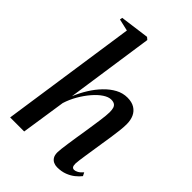

<svg xmlns="http://www.w3.org/2000/svg" viewBox="-243 -913 1020 1020"><g transform="rotate(45 267.0 -403.0)"><path d="M388.5 11Q374 11 361.5 5.2Q349 -0.5 341.2 -13Q333.5 -25.5 333.5 -47Q333.5 -56.5 335.8 -75.8Q338 -95 341.8 -120.5Q345.5 -146 349.8 -173.8Q354 -201.5 358.5 -228Q362.5 -254 366.2 -278.8Q370 -303.5 373 -325.5Q376 -347.5 377.8 -365Q379.5 -382.5 379.5 -393.5Q379.5 -411.5 375.8 -423.5Q372 -435.5 362.8 -441.2Q353.5 -447 338 -447Q317.5 -447 293 -430.8Q268.5 -414.5 244.5 -386.5Q220.5 -358.5 200.2 -323.5Q180 -288.5 168.5 -251.5L130.5 0H25L137 -765L69.5 -780.5L72 -795L236.5 -817L249.5 -806L177.5 -312Q194 -352 216.5 -388.2Q239 -424.5 266.8 -453.2Q294.5 -482 325.8 -498.8Q357 -515.5 391.5 -515.5Q424.5 -515.5 446 -502.2Q467.5 -489 478 -466Q488.5 -443 488.5 -412Q488.5 -391 485.2 -362.5Q482 -334 477 -301.2Q472 -268.5 466.5 -234.5Q463 -211 459.2 -186.5Q455.5 -162 452 -139.8Q448.5 -117.5 446.2 -99.8Q444 -82 443.5 -72Q443.5 -56 448.2 -49.5Q453 -43 462 -43Q471 -43 483.2 -49.5Q495.5 -56 509.5 -72L519 -53Q507.5 -38 489.2 -23.2Q471 -8.5 446 1.2Q421 11 388.5 11Z"/></g></svg>

Font: Merriweather 144pt Medium
Style: Italic
Weight: 500
Italic angle: -7.8°
Version: Version 2.101